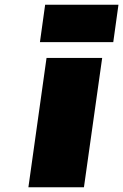

<svg xmlns="http://www.w3.org/2000/svg" viewBox="-20 -792 521 812"><path d="M148.9 -613.8 170.9 -772H481L459 -613.8ZM100.1 0 176.8 -546.9H412.1L335 0Z"/></svg>

Font: Trueno UltraBlack
Style: Italic
Weight: 950
Designer: Julieta Ulanovsky
Foundry: Julieta Ulanovsky
Version: Version 3.001b | FøM Fix